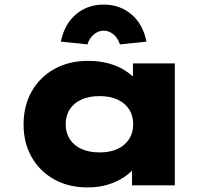

<svg xmlns="http://www.w3.org/2000/svg" viewBox="-20 -810 936 839"><path d="M364 9Q279 9 216 -26.5Q153 -62 118 -124Q83 -186 83 -266Q83 -348 118.5 -410.5Q154 -473 217.5 -508.5Q281 -544 365 -544Q414 -544 454.5 -533Q495 -522 525.5 -502.5Q556 -483 576 -460.5Q596 -438 604 -416L561 -412V-533H744V0H557V-143L596 -131Q591 -105 571 -80Q551 -55 520.5 -35Q490 -15 450.5 -3Q411 9 364 9ZM415 -144Q461 -144 493.5 -159Q526 -174 544 -202Q562 -230 562 -266Q562 -305 544 -332.5Q526 -360 493.5 -375Q461 -390 415 -390Q369 -390 336 -375Q303 -360 285 -332.5Q267 -305 267 -266Q267 -230 285 -202Q303 -174 336 -159Q369 -144 415 -144ZM362 -616 246 -628Q261 -704 311.5 -747Q362 -790 433 -790Q504 -790 554.5 -747Q605 -704 620 -628L504 -616Q495 -644 475.5 -660Q456 -676 433 -676Q410 -676 390.5 -660Q371 -644 362 -616Z"/></svg>

Font: Lexend Mega ExtraBold
Style: Regular
Weight: 800
Designer: Bonnie Shaver-Troup, Thomas Jockin
Foundry: Lexend
Version: Version 1.007